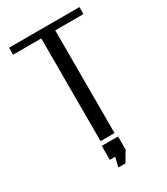

<svg xmlns="http://www.w3.org/2000/svg" viewBox="-227 -854 997 1143"><g transform="rotate(-30 272.0 -282.5)"><path d="M216 124H253L237 189H286L324 124H328V28H216ZM30 -754V-706H224V0H320V-706H514V-754Z"/></g></svg>

Font: LXGW Marker Gothic
Style: Regular
Weight: 400
Version: Version 1.001